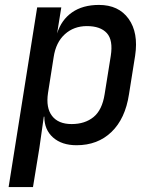

<svg xmlns="http://www.w3.org/2000/svg" viewBox="-20 -580 640 780"><path d="M15 180 131 -550H229L212 -444Q229 -499 272.5 -529.5Q316 -560 382 -560Q462 -560 502.5 -503.5Q543 -447 529 -354L504 -197Q489 -98 433 -44Q377 10 291 10Q231 10 195.5 -21.5Q160 -53 160 -106H158L140 21L114 180ZM271 -76Q325 -76 360 -104.5Q395 -133 405 -197L430 -353Q440 -417 414 -445.5Q388 -474 333 -474Q280 -474 243.5 -441Q207 -408 198 -348L175 -202Q166 -142 191.5 -109Q217 -76 271 -76Z"/></svg>

Font: JetBrains Mono NL Medium
Style: Italic
Weight: 500
Italic angle: -9°
Monospace: yes
Designer: Philipp Nurullin, Konstantin Bulenkov
Foundry: JetBrains
Version: Version 2.305; ttfautohint (v1.8.4.7-5d5b)